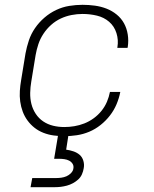

<svg xmlns="http://www.w3.org/2000/svg" viewBox="-20 -558 640 798"><path d="M247 8Q225 8 203 5Q181 2 160.5 -6Q140 -14 123.5 -27Q107 -40 94.5 -57Q82 -74 74.5 -94Q67 -114 64 -136Q61 -158 62.5 -180.5Q64 -203 68 -226L86 -336Q91 -363 100 -390Q109 -417 125.5 -441Q142 -465 164.5 -484.5Q187 -504 213.5 -516.5Q240 -529 268 -533.5Q296 -538 323 -538Q349 -538 374.5 -534.5Q400 -531 423 -522Q446 -513 465 -497.5Q484 -482 495.5 -461Q507 -440 511 -414.5Q515 -389 511 -363Q511 -362 510.5 -361Q510 -360 510 -359H467Q468 -360 468 -360.5Q468 -361 468 -362Q473 -392 464 -420.5Q455 -449 433.5 -467.5Q412 -486 383 -493Q354 -500 323 -500Q300 -500 277 -495.5Q254 -491 232.5 -481Q211 -471 192.5 -454.5Q174 -438 160.5 -417.5Q147 -397 139.5 -374.5Q132 -352 128 -329L110 -219Q106 -196 105.5 -172Q105 -148 110.5 -126Q116 -104 128.5 -85Q141 -66 159.5 -53.5Q178 -41 200.5 -35.5Q223 -30 247 -30Q268 -30 289 -33.5Q310 -37 330.5 -45Q351 -53 369.5 -66.5Q388 -80 402 -97.5Q416 -115 424.5 -135Q433 -155 437 -176H480Q475 -150 464.5 -125Q454 -100 437 -78Q420 -56 398 -38.5Q376 -21 351 -10.5Q326 0 299.5 4Q273 8 247 8ZM107 220 114 182H214Q224 182 235 180.5Q246 179 256.5 174.5Q267 170 275.5 161Q284 152 285 142Q287 131 281.5 122.5Q276 114 267 109.5Q258 105 247.5 103.5Q237 102 227 102H205L222 0H265L255 64Q270 66 285 71Q300 76 311 85.5Q322 95 326.5 110.5Q331 126 328 141Q326 154 320.5 166.5Q315 179 305 188Q295 197 283 203.5Q271 210 258 213.5Q245 217 232.5 218.5Q220 220 207 220Z"/></svg>

Font: Iosevka Curly XLtExObl
Style: Regular
Weight: 200
Width: 7
Italic angle: -9°
Monospace: yes
Designer: Belleve Invis
Foundry: Belleve Invis
Version: Version 11.0.1; ttfautohint (v1.8.3)